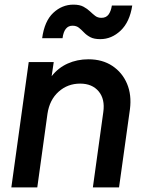

<svg xmlns="http://www.w3.org/2000/svg" viewBox="-20 -809 627 829"><path d="M29 0 104 -541H212L203 -480Q231 -516 272 -534.5Q313 -553 362 -553Q422 -553 465 -524.5Q508 -496 528.5 -447.5Q549 -399 541 -337L494 0H381L426 -325Q434 -381 406 -414.5Q378 -448 326 -448Q272 -448 233 -413Q194 -378 185 -318L141 0ZM413 -640Q386 -640 370 -648.5Q354 -657 343 -668.5Q332 -680 321 -689Q310 -698 293 -698Q257 -698 250 -644H162Q172 -718 210 -753.5Q248 -789 297 -789Q324 -789 340.5 -780Q357 -771 368.5 -760Q380 -749 391 -740.5Q402 -732 418 -732Q438 -732 448.5 -746Q459 -760 463 -785H551Q540 -714 501 -677Q462 -640 413 -640Z"/></svg>

Font: Plus Jakarta Sans SemiBold
Style: Italic
Weight: 600
Italic angle: -8°
Designer: Gumpita Rahayu
Foundry: Tokotype
Version: Version 2.071; ttfautohint (v1.8.4.7-5d5b);gftools[0.9.29]